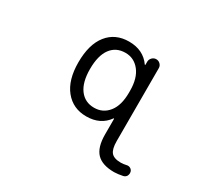

<svg xmlns="http://www.w3.org/2000/svg" viewBox="-152 -784 1303 1217"><g transform="rotate(30 500.0 -175.5)"><path d="M343.8 -283.2Q343.8 -186.5 382.3 -134.8Q420.9 -83 488.3 -83Q552.7 -83 592.8 -133.3Q632.8 -183.6 632.8 -276.4V-290Q632.8 -381.8 592.3 -433.1Q551.8 -484.4 488.3 -484.4Q419.9 -484.4 381.8 -433.1Q343.8 -381.8 343.8 -283.2ZM258.8 -283.2Q258.8 -415 315.9 -486.3Q373 -557.6 472.7 -557.6Q577.1 -557.6 630.9 -480.5Q631.8 -479.5 633.3 -480Q634.8 -480.5 634.8 -481.4V-505.9Q635.7 -522.5 647.9 -534.7Q660.2 -546.9 677.2 -546.9Q694.3 -546.9 706.5 -534.7Q718.8 -522.5 718.8 -505.9V28.3Q718.8 85.9 738.8 109.9Q758.8 133.8 809.6 133.8Q827.1 133.8 848.6 128.9Q863.3 125 876 131.8Q888.7 138.7 892.6 153.3Q893.6 158.2 893.6 163.1Q893.6 172.9 888.7 182.6Q880.9 195.3 865.2 199.2Q832 206.1 802.7 207Q714.8 207 674.3 164.6Q633.8 122.1 633.8 28.3V-85.9Q633.8 -86.9 632.3 -87.4Q630.9 -87.9 629.9 -86.9Q576.2 -10.7 472.7 -10.7Q375 -10.7 316.9 -82.5Q258.8 -154.3 258.8 -283.2Z"/></g></svg>

Font: Rounded Mgen+ 1mn regular
Style: Regular
Weight: 400
Designer: [Source Han Sans]
Ryoko NISHIZUKA  (kana & ideographs); Paul D. Hunt (Latin, Greek & Cyrillic); Wenlong ZHANG  (bopomofo
Version: Version 1.059.20150602